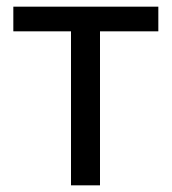

<svg xmlns="http://www.w3.org/2000/svg" viewBox="-20 -556 516 576"><path d="M455 -462H280V0H193V-462H20V-536H455Z"/></svg>

Font: Noto Sans
Style: Regular
Weight: 400
Designer: Monotype Design Team
Foundry: Monotype Imaging Inc.
Version: Version 2.007